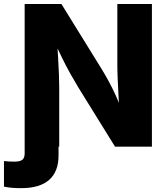

<svg xmlns="http://www.w3.org/2000/svg" viewBox="-71 -748 849 979"><path d="M-50.8 203.6V73.2Q-38.6 74.7 -25.1 75.4Q-11.7 76.2 1.5 76.2Q31.2 76.2 43 66.7Q54.7 57.1 54.7 34.7V-61H227.5V44.4Q227.5 127.4 179.4 169.4Q131.3 211.4 36.6 211.4Q11.2 211.4 -11 209.5Q-33.2 207.5 -50.8 203.6ZM54.7 0V-727.5H242.2L445.8 -398.4Q463.9 -369.1 482.4 -335.2Q501 -301.3 519.5 -260.5Q538.1 -219.7 556.6 -169.9L539.6 -159.2Q536.6 -198.7 533.9 -247.1Q531.2 -295.4 529.3 -340.8Q527.3 -386.2 527.3 -416.5V-727.5H703.6V0H515.6L328.6 -301.8Q306.2 -338.9 285.6 -375.7Q265.1 -412.6 243.9 -456.3Q222.7 -500 195.8 -556.2L218.8 -559.1Q222.2 -507.3 225.1 -458Q228 -408.7 229.5 -368.2Q231 -327.6 231 -301.8V0Z"/></svg>

Font: Inter 18pt ExtraBold
Style: Regular
Weight: 800
Designer: Rasmus Andersson
Foundry: rsms
Version: Version 4.001;git-66647c0bb